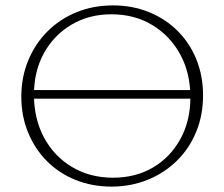

<svg xmlns="http://www.w3.org/2000/svg" viewBox="-20 -685 832 712"><path d="M393 7Q321 7 259.5 -18Q198 -43 153.5 -88Q109 -133 84 -194Q59 -255 59 -327Q59 -399 85 -461.5Q111 -524 157 -569.5Q203 -615 264.5 -640Q326 -665 399 -665Q471 -665 532.5 -640Q594 -615 639 -570Q684 -525 708.5 -464Q733 -403 733 -331Q733 -258 707.5 -196Q682 -134 635.5 -88.5Q589 -43 527 -18Q465 7 393 7ZM399 -26Q483 -26 547.5 -64Q612 -102 649 -169.5Q686 -237 686 -324Q686 -414 648.5 -483Q611 -552 545 -592Q479 -632 393 -632Q310 -632 245 -593.5Q180 -555 143 -488Q106 -421 106 -334Q106 -244 143.5 -174.5Q181 -105 247.5 -65.5Q314 -26 399 -26ZM74 -319V-351H719V-319Z"/></svg>

Font: Ysabeau SC ExtraLight
Style: Regular
Weight: 250
Designer: Christian Thalmann (Catharsis Fonts)
Version: Version 2.001;gftools[0.9.30]; featfreeze: smcp